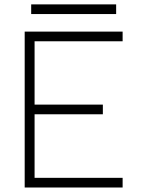

<svg xmlns="http://www.w3.org/2000/svg" viewBox="-20 -834 626 854"><path d="M89.8 0V-693.4H525.4V-650.4H133.8V-368.7H437.5V-325.7H133.8V-43H525.4V0ZM118.7 -771.5V-814.5H496.6V-771.5Z"/></svg>

Font: Caskaydia Cove ExtraLight
Style: Regular
Weight: 200
Monospace: yes
Designer: Aaron Bell
Foundry: Saja Typeworks
Version: Version 4.300; ttfautohint (v1.8.3)